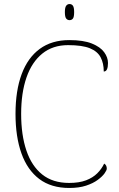

<svg xmlns="http://www.w3.org/2000/svg" viewBox="-20 -923 590 953"><path d="M324 10Q234 10 175 -34.5Q116 -79 86.5 -161.5Q57 -244 57 -358Q57 -473 87.5 -555Q118 -637 177.5 -680.5Q237 -724 324 -724Q394 -724 436 -707Q478 -690 497 -664Q516 -638 516 -610Q516 -590 511 -579Q506 -568 495 -568Q495 -609 479.5 -638.5Q464 -668 426 -683.5Q388 -699 318 -699Q242 -699 190 -657Q138 -615 111.5 -538.5Q85 -462 85 -358Q85 -253 111 -176Q137 -99 189.5 -57Q242 -15 323 -15Q373 -15 407 -28Q441 -41 463 -63Q485 -85 497 -111Q504 -107 507 -100.5Q510 -94 510 -86Q510 -78 499 -62.5Q488 -47 465 -30Q442 -13 407 -1.5Q372 10 324 10ZM325 -823Q315 -823 308.5 -831Q302 -839 302 -863Q302 -886 308.5 -894.5Q315 -903 325 -903Q336 -903 342 -894.5Q348 -886 348 -863Q348 -839 342 -831Q336 -823 325 -823Z"/></svg>

Font: Noto Serif Kannada Thin
Style: Regular
Weight: 250
Version: Version 2.003